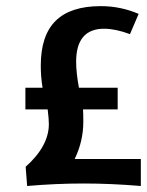

<svg xmlns="http://www.w3.org/2000/svg" viewBox="-20 -619 489 639"><path d="M448.7 -89.8V0Q350.1 -8.3 258.1 -8.3Q166 -8.3 70.3 0L65.4 -64Q142.6 -132.8 142.6 -206.1Q142.6 -222.7 138.7 -254.9H64.5V-327.1H121.6Q115.7 -363.8 115.7 -400.4Q115.7 -501 165.3 -549.8Q214.8 -598.6 315.4 -598.6Q381.3 -598.6 441.4 -572.8L412.6 -505.4Q363.8 -523.4 326.7 -523.4Q233.4 -523.4 233.4 -413.6Q233.4 -377 242.7 -327.1H371.6V-254.9H256.3Q257.3 -241.7 257.3 -214.4Q257.3 -148.9 228.5 -89.8Z"/></svg>

Font: Rachana
Style: Bold
Weight: 700
Designer: Hussain KH
Foundry: Hussain KH, Rajeesh K Nambiar, Santhosh Thottingal, Swathanthra Malayalam Computing (http://smc.org.in)
Version: Version 7.0.0+20221109